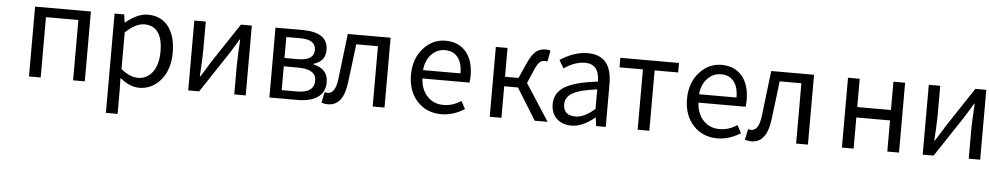

<svg xmlns="http://www.w3.org/2000/svg" viewBox="-41 -907 7662 1487"><g transform="rotate(5 3789.5 -164.0)"><path d="M184 0V-543H618V0H527V-469H275V0Z M802 229V-543H877L885 -481H888Q980 -557 1061 -557Q1164 -557 1222 -481Q1277 -408 1277 -280Q1277 -147 1206 -64Q1138 13 1041 13Q968 13 891 -50L893 45V229ZM1138 -120Q1182 -181 1182 -279Q1182 -480 1039 -480Q974 -480 893 -405V-120Q960 -63 1026 -63Q1094 -63 1138 -120Z M1422 0V-543H1511V-316Q1511 -282 1508 -221L1505 -169L1502 -116H1506Q1538 -165 1578 -232L1784 -543H1869V0H1780V-227Q1780 -264 1783 -322L1786 -375L1789 -428H1785L1777 -415L1768 -400L1749 -369Q1731 -339 1713 -311L1507 0Z M2053 0V-543H2262Q2462 -543 2462 -405Q2462 -315 2371 -290V-285Q2485 -260 2485 -156Q2485 -78 2425 -37Q2370 0 2270 0ZM2143 -315H2246Q2372 -315 2372 -397Q2372 -478 2252 -478H2143ZM2143 -65H2260Q2395 -65 2395 -161Q2395 -250 2254 -250H2143Z M2458 5 2476 -79 2487 -76Q2491 -75 2500 -75Q2559 -75 2573 -191L2594 -367L2615 -543H2948V0H2856V-469H2687L2669 -319Q2656 -207 2650 -168Q2628 13 2508 13Q2485 13 2458 5Z M3206 -62Q3130 -141 3130 -271Q3130 -398 3205 -480Q3276 -557 3375 -557Q3476 -557 3535 -488Q3591 -420 3591 -302Q3591 -273 3587 -250H3221Q3226 -163 3275 -112Q3324 -60 3401 -60Q3473 -60 3537 -103L3570 -43Q3482 13 3390 13Q3278 13 3206 -62ZM3220 -315H3511Q3511 -398 3475 -441Q3441 -484 3376 -484Q3317 -484 3273 -440Q3227 -393 3220 -315Z M4031 -286 4216 0H4116L3964 -245H3857V0H3766V-543H3857V-319H3962L4016 -440Q4046 -508 4081 -535Q4109 -557 4158 -557Q4174 -557 4190 -551L4174 -465Q4165 -468 4156 -468Q4132 -468 4116 -455Q4097 -439 4077 -393Z M4288 -27Q4243 -69 4243 -141Q4243 -229 4323 -277Q4405 -325 4577 -344Q4577 -481 4465 -481Q4423 -481 4376 -463Q4342 -450 4302 -423L4266 -486Q4313 -516 4359 -534Q4422 -557 4480 -557Q4668 -557 4668 -334V0H4593L4585 -65H4582Q4487 13 4402 13Q4331 13 4288 -27ZM4577 -132V-284Q4443 -267 4386 -234Q4332 -202 4332 -147Q4332 -60 4428 -60Q4496 -60 4577 -132Z M4916 0V-469H4734V-543H5190V-469H5007V0Z M5352 -62Q5276 -141 5276 -271Q5276 -398 5351 -480Q5422 -557 5521 -557Q5622 -557 5681 -488Q5737 -420 5737 -302Q5737 -273 5733 -250H5367Q5372 -163 5421 -112Q5470 -60 5547 -60Q5619 -60 5683 -103L5716 -43Q5628 13 5536 13Q5424 13 5352 -62ZM5366 -315H5657Q5657 -398 5621 -441Q5587 -484 5522 -484Q5463 -484 5419 -440Q5373 -393 5366 -315Z M5750 5 5768 -79 5779 -76Q5783 -75 5792 -75Q5851 -75 5865 -191L5886 -367L5907 -543H6240V0H6148V-469H5979L5961 -319Q5948 -207 5942 -168Q5920 13 5800 13Q5777 13 5750 5Z M6504 0V-543H6595V-323H6857V-543H6948V0H6857V-242H6595V0Z M7132 0V-543H7221V-316Q7221 -282 7218 -221L7215 -169L7212 -116H7216Q7248 -165 7288 -232L7494 -543H7579V0H7490V-227Q7490 -264 7493 -322L7496 -375L7499 -428H7495L7487 -415L7478 -400L7459 -369Q7441 -339 7423 -311L7217 0Z"/></g></svg>

Font: Source Han Sans Regular
Style: Regular
Weight: 400
Designer: Ryoko NISHIZUKA  (kana & ideographs); Paul D. Hunt (Latin, Greek & Cyrillic); Wenlong ZHANG  (bopomofo); Sandoll Communi
Foundry: Adobe Systems Incorporated
Version: Version 1.00 January 18, 2024, initial release